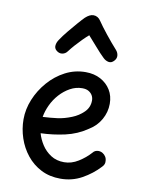

<svg xmlns="http://www.w3.org/2000/svg" viewBox="-91 -894 714 957"><g transform="rotate(10 265.5 -415.5)"><path d="M282 0Q227 0 184 -22Q141 -44 111 -81.5Q81 -119 65.5 -165.5Q50 -212 50 -260Q50 -311 70.5 -361Q91 -411 127.5 -453Q164 -495 212 -520Q260 -545 315 -545Q358 -545 390.5 -527.5Q423 -510 441.5 -480Q460 -450 460 -410Q460 -368 439 -330.5Q418 -293 380 -270Q329 -235 268.5 -221.5Q208 -208 146 -206Q154 -177 172 -149Q190 -121 218.5 -102.5Q247 -84 286 -84Q323 -84 357.5 -105.5Q392 -127 417 -155Q423 -163 430.5 -166Q438 -169 445 -169Q457 -169 467 -163Q477 -157 483 -147Q489 -137 489 -125Q490 -117 487 -109.5Q484 -102 477 -95Q440 -55 390.5 -27.5Q341 0 282 0ZM142 -288Q182 -290 216 -294.5Q250 -299 287 -314Q320 -327 345 -351.5Q370 -376 370 -411Q370 -425 363.5 -436.5Q357 -448 344.5 -455.5Q332 -463 312 -463Q280 -463 251 -447Q222 -431 199 -405.5Q176 -380 161.5 -349Q147 -318 142 -288ZM209 -632Q199 -618 182.5 -615.5Q166 -613 151 -627Q141 -637 143 -651.5Q145 -666 154 -679Q169 -702 190 -727.5Q211 -753 231 -776Q251 -799 263 -811Q274 -821 284 -826Q294 -831 304 -831Q315 -831 324.5 -825.5Q334 -820 341 -809Q357 -785 386.5 -748Q416 -711 443 -681Q454 -669 455.5 -654Q457 -639 446 -627Q433 -612 417.5 -615Q402 -618 390 -630Q370 -649 345.5 -677.5Q321 -706 300 -729Q287 -718 270 -701Q253 -684 237 -666Q221 -648 209 -632Z"/></g></svg>

Font: Playpen Sans Hebrew
Style: Regular
Weight: 400
Designer: Tom Grace, Laura Meseguer, Veronika Burian, José Scaglione
Foundry: TypeTogether
Version: Version 2.000